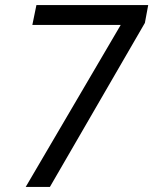

<svg xmlns="http://www.w3.org/2000/svg" viewBox="-20 -734 602 754"><path d="M81 0 454 -636H107L123 -714H562L549 -644L176 0Z"/></svg>

Font: Noto Sans
Style: Italic
Weight: 400
Italic angle: -12°
Designer: Monotype Design Team
Foundry: Monotype Imaging Inc.
Version: Version 2.013; ttfautohint (v1.8.4.7-5d5b)